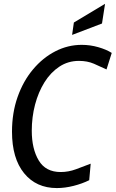

<svg xmlns="http://www.w3.org/2000/svg" viewBox="-20 -942 588 976"><path d="M269 14Q164 14 102.5 -61.5Q41 -137 41 -272.5Q41 -368.5 69.5 -449.2Q98 -530 147.8 -589.2Q197.5 -648.5 261.2 -681.2Q325 -714 395.5 -714Q438.5 -714 479.5 -702.2Q520.5 -690.5 548 -673L521.5 -589Q491 -603.5 457.5 -618Q424 -632.5 381.5 -632.5Q326 -632.5 281.8 -603.2Q237.5 -574 206.2 -524Q175 -474 158.2 -410.2Q141.5 -346.5 141.5 -277.5Q141.5 -185.5 176.8 -126.5Q212 -67.5 288.5 -67.5Q328 -67.5 366.5 -81.8Q405 -96 441 -110L433.5 -26Q398.5 -8.5 354.2 2.8Q310 14 269 14ZM346.5 -764.5 355.5 -827.5 514 -922.5 498.5 -822.5Z"/></svg>

Font: Cabin Condensed
Style: Italic
Weight: 400
Width: 3
Italic angle: -10°
Designer: Pablo Impallari
Foundry: Pablo Impallari. http://www.impallari.com Igino Marini. http://www.ikern.com
Version: Version 3.001; ttfautohint (v1.8.3)